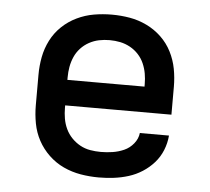

<svg xmlns="http://www.w3.org/2000/svg" viewBox="-44 -575 688 630"><g transform="rotate(5 300.0 -260.0)"><path d="M303 8Q273 8 243.5 3Q214 -2 187 -14.5Q160 -27 138 -48Q116 -69 102 -95Q88 -121 82.5 -150.5Q77 -180 77 -210V-310Q77 -340 82.5 -369Q88 -398 101.5 -424.5Q115 -451 136.5 -471.5Q158 -492 185 -505Q212 -518 241 -523Q270 -528 300 -528Q330 -528 359 -523Q388 -518 415 -505Q442 -492 463.5 -471.5Q485 -451 498.5 -424.5Q512 -398 517.5 -369Q523 -340 523 -310V-218H173V-210Q173 -192 176 -174.5Q179 -157 186.5 -141Q194 -125 206.5 -112Q219 -99 234.5 -90.5Q250 -82 267.5 -79Q285 -76 303 -76Q322 -76 341.5 -79Q361 -82 379 -90Q397 -98 410 -114Q423 -130 425 -149H521Q519 -124 509.5 -100.5Q500 -77 483.5 -58.5Q467 -40 446 -26.5Q425 -13 401 -5.5Q377 2 352 5Q327 8 303 8ZM173 -302H427V-310Q427 -328 424 -345Q421 -362 414 -378Q407 -394 395 -407Q383 -420 367.5 -428.5Q352 -437 335 -440.5Q318 -444 300 -444Q282 -444 265 -440.5Q248 -437 232.5 -428.5Q217 -420 205 -407Q193 -394 186 -378Q179 -362 176 -345Q173 -328 173 -310Z"/></g></svg>

Font: Iosevka Aile Medium
Style: Regular
Weight: 500
Designer: Belleve Invis
Foundry: Belleve Invis
Version: Version 27.3.5; ttfautohint (v1.8.4)